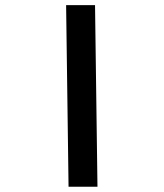

<svg xmlns="http://www.w3.org/2000/svg" viewBox="-20 -713 626 733"><path d="M241.7 0 232.4 -693.4H342.8L352.1 0Z"/></svg>

Font: Cascadia Mono Medium
Style: Regular
Weight: 500
Monospace: yes
Designer: Aaron Bell
Foundry: Saja Typeworks
Version: Version 2407.024